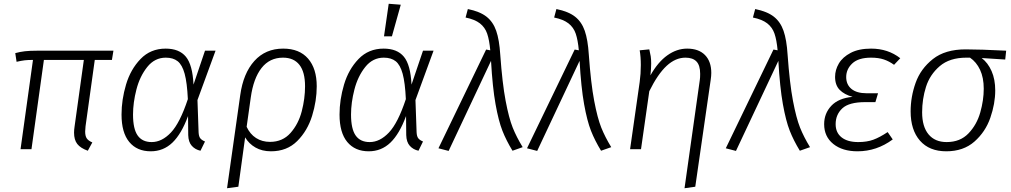

<svg xmlns="http://www.w3.org/2000/svg" viewBox="-20 -792 5368 1019"><path d="M434 -122Q432 -100 432 -94Q432 -70 440.5 -57.5Q449 -45 470 -36L446 8Q407 -6 390 -28Q373 -50 373 -88Q373 -103 376 -122L425 -474H213L147 0H89L155 -474Q129 -474 111.5 -472Q94 -470 68 -464L61 -510Q86 -517 112 -520Q138 -523 179 -523H582L574 -474H483Z M1007 -343 1068 -523H1124L1028 -261L1034 -90Q1035 -68 1043 -58Q1051 -48 1068 -41L1044 8Q1016 2 998 -18Q980 -38 979 -75L978 -176Q943 -81 895 -35Q847 11 780 11Q707 11 666 -38.5Q625 -88 625 -184Q625 -263 649 -343.5Q673 -424 726 -479Q779 -534 859 -534Q931 -534 966.5 -491Q1002 -448 1007 -343ZM686 -184Q686 -108 710.5 -73Q735 -38 785 -38Q839 -38 887 -88.5Q935 -139 977 -266Q973 -353 960 -400.5Q947 -448 923 -467Q899 -486 860 -486Q801 -486 761.5 -436.5Q722 -387 704 -317Q686 -247 686 -184Z M1661 -334Q1661 -257 1636.5 -177.5Q1612 -98 1557.5 -43.5Q1503 11 1418 11Q1371 11 1336 -9Q1301 -29 1281 -63L1245 199L1185 207L1255 -287Q1271 -403 1330 -468.5Q1389 -534 1483 -534Q1569 -534 1615 -481Q1661 -428 1661 -334ZM1599 -334Q1599 -410 1569 -448Q1539 -486 1482 -486Q1411 -486 1368 -431Q1325 -376 1311 -275L1289 -119Q1307 -80 1339 -59.5Q1371 -39 1413 -39Q1480 -39 1522 -86.5Q1564 -134 1581.5 -201.5Q1599 -269 1599 -334Z M2164 -343 2225 -523H2281L2185 -261L2191 -90Q2192 -68 2200 -58Q2208 -48 2225 -41L2201 8Q2173 2 2155 -18Q2137 -38 2136 -75L2135 -176Q2100 -81 2052 -35Q2004 11 1937 11Q1864 11 1823 -38.5Q1782 -88 1782 -184Q1782 -263 1806 -343.5Q1830 -424 1883 -479Q1936 -534 2016 -534Q2088 -534 2123.5 -491Q2159 -448 2164 -343ZM1843 -184Q1843 -108 1867.5 -73Q1892 -38 1942 -38Q1996 -38 2044 -88.5Q2092 -139 2134 -266Q2130 -353 2117 -400.5Q2104 -448 2080 -467Q2056 -486 2017 -486Q1958 -486 1918.5 -436.5Q1879 -387 1861 -317Q1843 -247 1843 -184ZM2107 -767 2060 -599H2018L2043 -772Z M2635 -502Q2646 -349 2663.5 -257Q2681 -165 2701 -115Q2721 -65 2754 -11L2700 8Q2667 -46 2646.5 -98Q2626 -150 2610 -239Q2594 -328 2586 -469L2361 9L2307 -5L2560 -529L2582 -525Q2577 -580 2565.5 -613.5Q2554 -647 2527 -668Q2500 -689 2451 -699L2463 -744Q2527 -731 2562 -703.5Q2597 -676 2613.5 -628.5Q2630 -581 2635 -502Z M3105 -502Q3116 -349 3133.5 -257Q3151 -165 3171 -115Q3191 -65 3224 -11L3170 8Q3137 -46 3116.5 -98Q3096 -150 3080 -239Q3064 -328 3056 -469L2831 9L2777 -5L3030 -529L3052 -525Q3047 -580 3035.5 -613.5Q3024 -647 2997 -668Q2970 -689 2921 -699L2933 -744Q2997 -731 3032 -703.5Q3067 -676 3083.5 -628.5Q3100 -581 3105 -502Z M3694 -367Q3696 -379 3696 -400Q3696 -445 3676.5 -465.5Q3657 -486 3618 -486Q3565 -486 3518 -442.5Q3471 -399 3426 -308L3382 0H3324L3375 -357Q3381 -400 3381 -447Q3381 -491 3375 -525L3426 -530Q3431 -509 3433.5 -493.5Q3436 -478 3436 -455Q3436 -427 3432 -392Q3472 -463 3522 -498.5Q3572 -534 3627 -534Q3688 -534 3721.5 -500Q3755 -466 3755 -405Q3755 -389 3752 -369L3670 199L3613 207Z M4160 -502Q4171 -349 4188.5 -257Q4206 -165 4226 -115Q4246 -65 4279 -11L4225 8Q4192 -46 4171.5 -98Q4151 -150 4135 -239Q4119 -328 4111 -469L3886 9L3832 -5L4085 -529L4107 -525Q4102 -580 4090.5 -613.5Q4079 -647 4052 -668Q4025 -689 3976 -699L3988 -744Q4052 -731 4087 -703.5Q4122 -676 4138.5 -628.5Q4155 -581 4160 -502Z M4354 -133Q4354 -190 4392 -230.5Q4430 -271 4505 -278Q4461 -290 4436.5 -315Q4412 -340 4412 -384Q4412 -421 4432 -455Q4452 -489 4495 -511.5Q4538 -534 4603 -534Q4693 -534 4758 -483L4725 -448Q4699 -467 4670.5 -476.5Q4642 -486 4603 -486Q4536 -486 4503.5 -455.5Q4471 -425 4471 -383Q4471 -343 4499 -320Q4527 -297 4580 -297H4640L4626 -250H4572Q4486 -250 4450.5 -217Q4415 -184 4415 -133Q4415 -88 4446.5 -63Q4478 -38 4535 -38Q4581 -38 4615 -50.5Q4649 -63 4691 -91L4718 -52Q4633 11 4531 11Q4451 11 4402.5 -28Q4354 -67 4354 -133Z M4813 -201Q4813 -278 4839.5 -352.5Q4866 -427 4931 -478.5Q4996 -530 5105 -530Q5182 -530 5320 -523L5315 -476L5190 -484Q5223 -459 5242.5 -415Q5262 -371 5262 -312Q5262 -242 5236 -167Q5210 -92 5151.5 -40.5Q5093 11 5002 11Q4912 11 4862.5 -45.5Q4813 -102 4813 -201ZM5201 -321Q5201 -380 5181.5 -421.5Q5162 -463 5128 -486H5109Q5020 -486 4967.5 -441Q4915 -396 4894.5 -331Q4874 -266 4874 -196Q4874 -120 4908 -79Q4942 -38 5004 -38Q5076 -38 5120 -84Q5164 -130 5182.5 -195Q5201 -260 5201 -321Z"/></svg>

Font: Fira Sans Light
Style: Italic
Weight: 300
Italic angle: -8°
Designer: bBox Type GmbH & Carrois Corporate GbR & Edenspiekermann AG
Foundry: bBox Type GmbH & Carrois Corporate GbR & Edenspiekermann AG
Version: Version 4.301